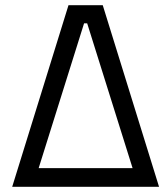

<svg xmlns="http://www.w3.org/2000/svg" viewBox="-20 -720 644 740"><path d="M593 0H27L244 -700H376ZM304 -630 129 -72H491L316 -630Z"/></svg>

Font: Rilu
Style: Regular
Weight: 500
Designer: Alí Sinisterra
Foundry: Alí Sinisterra
Version: 0.1